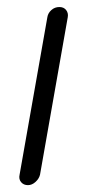

<svg xmlns="http://www.w3.org/2000/svg" viewBox="-20 -540 254 560"><path d="M96.7 -30.3Q93.8 -18.6 83.5 -9.3Q73.2 0 61.5 0Q48.8 0 41.5 -8.8Q34.2 -17.6 37.1 -30.3L118.2 -490.2Q120.1 -502 129.9 -510.7Q139.6 -519.5 153.3 -519.5Q166 -519.5 172.9 -510.7Q179.7 -502 177.7 -490.2Z"/></svg>

Font: Quicksand
Style: Italic
Weight: 400
Designer: Andrew Paglinawan
Foundry: Andrew Paglinawan
Version: Version 3.006